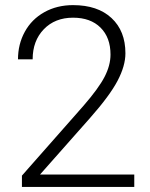

<svg xmlns="http://www.w3.org/2000/svg" viewBox="-20 -741 594 761"><path d="M512.2 0H66.9V-44.9L310.5 -321.3Q371.1 -391.1 394.5 -436.5Q418 -481.9 418 -524.9Q418 -592.3 378.4 -631.6Q338.9 -670.9 269.5 -670.9Q197.8 -670.9 153.6 -625Q109.4 -579.1 109.4 -505.9H51.3Q51.3 -565.9 78.4 -615.2Q105.5 -664.6 155.5 -692.6Q205.6 -720.7 269.5 -720.7Q367.2 -720.7 422.1 -669.4Q477.1 -618.2 477.1 -529.8Q477.1 -480 446 -420.9Q415 -361.8 336.9 -273.4L138.7 -49.3H512.2Z"/></svg>

Font: TypoPRO Roboto
Style: Regular
Weight: 300
Designer: Google
Version: Version 2.136; 2016